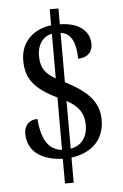

<svg xmlns="http://www.w3.org/2000/svg" viewBox="-57 -801 592 921"><g transform="rotate(-5 238.5 -340.5)"><path d="M218 -40V79H260V-42C358 -55 420 -114 420 -210C420 -297 366 -351 260 -405V-642C317 -638 333 -573 333 -512C377 -512 403 -537 403 -576C403 -634 359 -682 260 -684V-760H218V-683C132 -672 70 -616 70 -526C70 -439 109 -388 218 -335V-83C148 -90 121 -150 113 -241C73 -241 49 -214 49 -176C49 -95 110 -44 218 -40ZM218 -642V-427C170 -454 147 -483 147 -542C147 -594 173 -633 218 -642ZM260 -85V-315C318 -283 342 -247 342 -192C342 -135 313 -94 260 -85Z"/></g></svg>

Font: Noto Serif Lao Condensed
Style: Regular
Weight: 400
Width: 3
Designer: Monotype Design Team
Foundry: Monotype Imaging Inc.
Version: Version 2.003